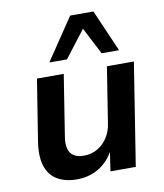

<svg xmlns="http://www.w3.org/2000/svg" viewBox="-85 -831 779 911"><g transform="rotate(-10 304.0 -375.5)"><path d="M212 10Q157 10 118.5 -12.5Q80 -35 65 -82Q50 -129 61 -199L108 -494H237L191 -202Q185 -168 191 -143.5Q197 -119 215.5 -107Q234 -95 264 -95Q301 -95 330 -112Q359 -129 378.5 -159Q398 -189 403 -228L445 -494H575L497 0H375L390 -101H394Q366 -47 319 -18.5Q272 10 212 10ZM179 -559 315 -761H427L515 -559H431L364 -689L264 -559Z"/></g></svg>

Font: Nunito Sans 10pt
Style: Bold Italic
Weight: 700
Italic angle: -9°
Designer: Vernon Adams
Foundry: Vernon Adams
Version: Version 3.101;gftools[0.9.27]